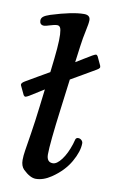

<svg xmlns="http://www.w3.org/2000/svg" viewBox="-101 -761 489 821"><g transform="rotate(10 143.5 -351.0)"><path d="M77.6 -292.5 86.9 -369.1Q49.3 -345.7 25.4 -330.6Q15.1 -324.7 10.7 -324Q6.3 -323.2 2 -329.1L-16.1 -367.2Q-21.5 -377.4 -3.4 -387.7Q12.2 -397.5 47.6 -417.5Q83 -437.5 96.7 -445.8L97.2 -447.3Q105 -511.2 108.2 -550.3Q111.3 -589.4 110.1 -611.6Q108.9 -633.8 104.5 -641.4Q100.1 -648.9 91.3 -648.9Q80.1 -648.9 61.3 -642.8Q42.5 -636.7 35.6 -636.7Q25.9 -636.7 21.2 -642.1Q16.6 -647.5 16.6 -655.8Q16.6 -666.5 25.1 -673.3Q33.7 -680.2 54.2 -687Q146 -715.8 196.3 -715.8Q223.1 -715.8 223.1 -693.4Q223.1 -679.7 215.8 -646.7Q208.5 -613.8 203.6 -576.2L194.3 -506.3Q207.5 -514.6 230 -528.1Q252.4 -541.5 261.2 -546.9Q271.5 -552.7 275.9 -553.5Q280.3 -554.2 284.2 -548.3L301.8 -510.7Q304.7 -504.4 302 -500Q299.3 -495.6 289.6 -490.2Q273.9 -480.5 237.8 -460Q201.7 -439.5 184.6 -429.2L168 -299.8Q147.9 -145 147.9 -98.1Q147.9 -64 174.8 -64Q192.4 -64 212.4 -90.6Q232.4 -117.2 246.1 -159.7Q247.6 -164.6 249.5 -171.9Q251.5 -179.2 252.4 -181.9Q253.4 -184.6 256.1 -186.8Q258.8 -189 263.2 -189Q272 -189 278.1 -183.1Q284.2 -177.2 284.2 -169.9Q284.2 -134.8 258.1 -88.9Q231.9 -43 181.2 -8.8Q147 14.2 114.3 14.2Q89.8 14.2 59.1 -15.6Q45.4 -29.8 45.4 -55.7Q45.4 -73.7 49.1 -96.9Q52.7 -120.1 61.3 -173.6Q69.8 -227.1 77.6 -292.5Z"/></g></svg>

Font: Cooper* Medium
Style: Italic
Weight: 500
Italic angle: -7°
Designer: Owen Earl
Foundry: indestructible type*
Version: Version 0.001